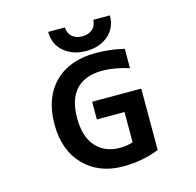

<svg xmlns="http://www.w3.org/2000/svg" viewBox="-132 -1089 1264 1239"><g transform="rotate(-15 500.0 -470.0)"><path d="M296.9 -952.1H408.2Q411.1 -910.2 437 -888.7Q462.9 -867.2 502.9 -867.2Q543 -867.2 569.3 -888.7Q595.7 -910.2 598.6 -952.1H709Q709 -869.1 650.9 -819.3Q592.8 -769.5 503.4 -769.5Q414.1 -769.5 355.5 -819.3Q296.9 -869.1 296.9 -952.1ZM555.7 -741.2Q654.3 -741.2 746.1 -718.8V-589.8Q645.5 -620.1 570.3 -620.1Q453.1 -620.1 393.1 -556.2Q333 -492.2 333 -365.2Q333 -241.2 392.1 -175.3Q451.2 -109.4 552.7 -109.4Q597.7 -109.4 638.7 -123V-325.2H454.1V-443.4H782.2V-33.2Q670.9 11.7 542 11.7Q379.9 11.7 280.8 -89.8Q181.6 -191.4 181.6 -365.2Q181.6 -541 281.2 -641.1Q380.9 -741.2 555.7 -741.2Z"/></g></svg>

Font: Gen Shin Gothic Monospace Bold
Style: Bold
Weight: 700
Designer: [Source Han Sans]
Ryoko NISHIZUKA  (kana & ideographs); Paul D. Hunt (Latin, Greek & Cyrillic); Wenlong ZHANG  (bopomofo
Version: Version 1.002.20150607